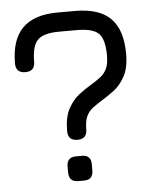

<svg xmlns="http://www.w3.org/2000/svg" viewBox="-49 -691 600 734"><g transform="rotate(-5 251.0 -324.5)"><path d="M233 -157.5Q196 -157.5 196 -194Q196 -247.5 213.5 -279.8Q231 -312 255.8 -331Q280.5 -350 302.5 -362.5Q324.5 -376 340.2 -388.2Q356 -400.5 364.5 -418.8Q373 -437 373 -469Q373 -530.5 350.8 -553Q328.5 -575.5 267 -575.5H200Q138.5 -575.5 116 -552.5Q93.5 -529.5 93.5 -469Q93.5 -432.5 57 -432.5Q20 -432.5 20 -469Q20 -560 64.5 -604.5Q109 -649 200 -649H267Q358.5 -649 402.5 -605Q446.5 -561 446.5 -469Q446.5 -415.5 429 -383.2Q411.5 -351 386.8 -332.2Q362 -313.5 340.5 -300.5Q318.5 -287 302.5 -274.8Q286.5 -262.5 278 -244.2Q269.5 -226 269.5 -194Q269.5 -157.5 233 -157.5ZM222 0Q186 0 186 -36.5V-59.5Q186 -95 222 -95H244.5Q279 -95 279 -59.5V-36.5Q279 0 244.5 0Z"/></g></svg>

Font: Jura Light SemiBold
Style: Regular
Weight: 600
Version: Version 5.106